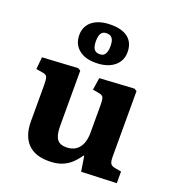

<svg xmlns="http://www.w3.org/2000/svg" viewBox="-145 -921 966 1052"><g transform="rotate(20 337.5 -395.5)"><path d="M255 14Q174 14 132.5 -30.5Q91 -75 91 -158V-370Q91 -402 86 -415Q81 -428 58 -431L21 -437L28 -508L235 -520L250 -511V-194Q250 -155 257 -132.5Q264 -110 279.5 -100Q295 -90 321 -90Q352 -90 374 -104Q396 -118 407.5 -145Q419 -172 419 -210V-371Q419 -406 413 -417Q407 -428 385 -431L351 -437L362 -508L563 -520L578 -511V-129Q578 -101 584.5 -90Q591 -79 609 -75L649 -68V0L444 8L430 -80H426Q407 -52 384.5 -31Q362 -10 331 2Q300 14 255 14ZM313 -580Q249 -580 213.5 -611Q178 -642 178 -693Q178 -728 195.5 -753Q213 -778 245.5 -791.5Q278 -805 322 -805Q391 -805 425 -776Q459 -747 459 -694Q459 -659 441 -633.5Q423 -608 390.5 -594Q358 -580 313 -580ZM318 -632Q334 -632 342.5 -639Q351 -646 355.5 -659.5Q360 -673 360 -693Q360 -715 355 -728Q350 -741 340.5 -747Q331 -753 317 -753Q302 -753 293 -746.5Q284 -740 279.5 -726.5Q275 -713 275 -693Q275 -672 279.5 -658.5Q284 -645 293.5 -638.5Q303 -632 318 -632Z"/></g></svg>

Font: Literata 18pt
Style: Bold
Weight: 700
Designer: Latin by Veronika Burian and Jose Scaglione. Greek by Irene Vlachou. Cyrillic by Vera Evstafieva.
Foundry: TypeTogether
Version: Version 3.103;gftools[0.9.29]